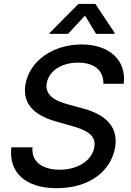

<svg xmlns="http://www.w3.org/2000/svg" viewBox="-20 -969 683 1001"><path d="M519.2 -532H625C639.9 -652.7 552.9 -737.2 405.2 -737.2C259.2 -737.2 134.2 -654.1 112.6 -528.4C96.2 -427.2 158.7 -368.3 269.9 -336.3L351.9 -312.9C426.8 -292.3 483 -266.3 471.6 -202.1C460.2 -131.4 384.6 -84.2 291.2 -84.2C206.7 -84.2 142 -121.8 149.5 -201H39.1C24.1 -69.2 113.3 12.1 276.3 12.1C447.1 12.1 559.3 -77.8 580.3 -201C601.9 -332 493.6 -382.8 405.5 -405.5L337.4 -424C283.4 -438.2 211.6 -465.2 223.7 -534.8C233.7 -596.9 297.6 -642.4 387.1 -642.4C470.5 -642.4 519.9 -603.7 519.2 -532ZM238.6 -792.6H334.9L423.3 -887.8L480.8 -792.6H576.7L577.4 -797.9L477.3 -948.5H388.8L239.3 -797.9Z"/></svg>

Font: Margiela Sans Medium
Style: Italic
Weight: 500
Italic angle: -9.39999°
Designer: Stefan Endress, Andreas Faust
Version: Version 1.100;FEAKit 1.0